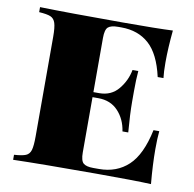

<svg xmlns="http://www.w3.org/2000/svg" viewBox="-71 -680 762 753"><g transform="rotate(10 309.5 -304.0)"><path d="M578 0Q513 -3 359 -3Q139 -3 29 0V-20Q61 -22 75.5 -28Q90 -34 95 -51Q100 -68 100 -106V-502Q100 -540 94.5 -557Q89 -574 75 -580Q61 -586 29 -588V-608Q139 -605 359 -605Q499 -605 558 -608Q551 -537 551 -480Q551 -441 554 -418H531Q511 -507 467.5 -546Q424 -585 357 -585H344Q316 -585 304.5 -575Q293 -565 293 -532V-316H316Q364 -316 392.5 -350.5Q421 -385 429 -428H452Q449 -394 449 -348V-306Q449 -257 455 -184H432Q425 -232 395 -264Q365 -296 316 -296H293V-76Q293 -43 304.5 -33Q316 -23 344 -23H367Q437 -23 483.5 -66.5Q530 -110 551 -210H574Q571 -182 571 -138Q571 -77 578 0Z"/></g></svg>

Font: Playfair Display SC Black
Style: Regular
Weight: 900
Designer: Claus Eggers Sørensen
Foundry: Claus Eggers Sørensen
Version: Version 1.200; ttfautohint (v1.6)